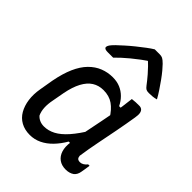

<svg xmlns="http://www.w3.org/2000/svg" viewBox="-233 -936 1066 1066"><g transform="rotate(45 300.0 -403.5)"><path d="M293 -543Q326 -543 352 -532Q378 -521 398 -501Q418 -481 431 -454H456L441 -369Q415 -412 383.5 -434Q352 -456 307 -456Q270 -456 241.5 -438Q213 -420 193 -382.5Q173 -345 162 -288L149 -217Q142 -182 143.5 -154.5Q145 -127 155 -105Q165 -93 180.5 -86Q196 -79 215 -79Q249 -79 281.5 -96Q314 -113 348 -151.5Q382 -190 421 -255L395 -117H372Q350 -79 322 -50Q294 -21 261.5 -5.5Q229 10 193 10Q153 10 123 -6.5Q93 -23 75.5 -53.5Q58 -84 52.5 -124Q47 -164 55 -210L69 -292Q82 -360 103 -407.5Q124 -455 153.5 -485Q183 -515 218.5 -529Q254 -543 293 -543ZM453 -532Q467 -534 480.5 -534.5Q494 -535 509 -535Q521 -535 529 -528.5Q537 -522 539.5 -508.5Q542 -495 538 -472Q528 -410 516 -348Q504 -286 492 -226Q480 -166 471 -105Q472 -92 478 -86Q484 -80 498 -80Q508 -80 519 -86.5Q530 -93 538 -104H549Q547 -90 545 -76Q543 -62 540 -47Q538 -35 532.5 -25Q527 -15 519 -9Q509 -2 496.5 1.5Q484 5 470 5Q438 5 416.5 -10.5Q395 -26 386 -54.5Q377 -83 383 -122Q390 -174 400 -224.5Q410 -275 420.5 -326.5Q431 -378 440 -433Q443 -452 445 -468.5Q447 -485 449 -500.5Q451 -516 453 -532ZM348 -817Q358 -817 367.5 -817Q377 -817 388 -817Q400 -817 409.5 -812.5Q419 -808 436 -791Q446 -781 461 -763Q476 -745 492.5 -722Q509 -699 525 -675Q541 -651 553 -629Q539 -625 525.5 -623.5Q512 -622 496 -622Q482 -622 474.5 -626Q467 -630 458 -642Q444 -661 418 -691.5Q392 -722 349 -762L396 -744H337L390 -762Q329 -720 287.5 -685.5Q246 -651 217 -621H175Q164 -621 157.5 -623Q151 -625 148.5 -629Q146 -633 147 -637Q148 -644 154 -653Q160 -662 177 -679Q193 -694 214.5 -713.5Q236 -733 261 -753Q286 -773 308.5 -790Q331 -807 348 -817Z"/></g></svg>

Font: Rec Mono Semicasual
Style: Italic
Weight: 400
Italic angle: -10°
Version: Version 1.085; ttfautohint (v1.8.4.7-5d5b)